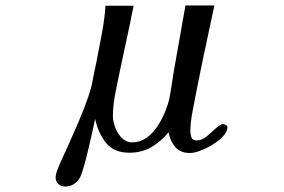

<svg xmlns="http://www.w3.org/2000/svg" viewBox="-20 -563 1040 704"><path d="M814 -97Q814 -81 798.5 -64Q783 -47 760 -33Q737 -19 714.5 -10.5Q692 -2 677 -2Q641 -2 622.5 -24Q604 -46 598 -78Q570 -44 535 -23.5Q500 -3 454 -3Q397 -3 368 -40Q339 -77 329 -127Q326 -113 319 -81.5Q312 -50 303.5 -14Q295 22 286.5 51Q278 80 272 90Q252 121 219 121Q205 121 194.5 112Q184 103 184 88Q184 75 193 53Q202 31 212.5 8.5Q223 -14 229 -27Q249 -72 269 -118.5Q289 -165 305 -212Q315 -241 320.5 -271.5Q326 -302 333 -333Q343 -385 353 -437Q363 -489 367 -542H470Q454 -462 436.5 -382Q419 -302 403 -222Q399 -201 396.5 -180Q394 -159 394 -137Q394 -118 402.5 -95.5Q411 -73 427 -57Q443 -41 465 -41Q493 -41 516 -57Q539 -73 556 -98Q573 -123 584.5 -151Q596 -179 601 -202Q606 -227 609.5 -251.5Q613 -276 617 -300L660 -543H766Q744 -442 723 -341Q702 -240 683 -139Q681 -125 679.5 -111Q678 -97 678 -83Q678 -70 682 -59Q686 -48 702 -48Q720 -48 738 -63Q756 -78 772 -93Q788 -108 798 -108Q801 -108 807.5 -105Q814 -102 814 -97Z"/></svg>

Font: Kaisei Opti Medium
Style: Regular
Weight: 500
Designer: Font-Kai, 金井和夫
Foundry: KAZUO KANAI
Version: Version 5.003